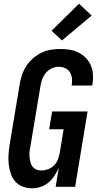

<svg xmlns="http://www.w3.org/2000/svg" viewBox="-20 -1007 540 1035"><path d="M154 8Q127 8 103 -1Q79 -10 62.5 -28.5Q46 -47 38 -71.5Q30 -96 27 -121.5Q24 -147 26 -174Q28 -201 32 -228L86 -552Q90 -578 98.5 -603Q107 -628 121.5 -650.5Q136 -673 157 -691.5Q178 -710 202 -722Q226 -734 252.5 -738.5Q279 -743 304 -743Q330 -743 355 -739Q380 -735 402.5 -724Q425 -713 442 -695.5Q459 -678 469 -655.5Q479 -633 481 -607.5Q483 -582 479 -555L477 -546H366L367 -551Q370 -569 367.5 -587Q365 -605 356 -619Q347 -633 330.5 -640Q314 -647 296 -647Q276 -647 257 -637.5Q238 -628 225 -611.5Q212 -595 206 -575.5Q200 -556 197 -537L143 -212Q140 -198 139 -184Q138 -170 139.5 -157Q141 -144 144.5 -131Q148 -118 156 -108Q164 -98 176 -93Q188 -88 202 -88Q220 -88 238.5 -94.5Q257 -101 271 -115Q285 -129 292 -147Q299 -165 302 -183L323 -310H245L261 -406H452L385 0H280L297 -104Q288 -82 274.5 -61Q261 -40 242.5 -24Q224 -8 200.5 0Q177 8 154 8ZM314 -789 258 -841 406 -987 474 -923Z"/></svg>

Font: Iosevka
Style: Bold Italic
Weight: 700
Italic angle: -9°
Monospace: yes
Designer: Belleve Invis
Foundry: Belleve Invis
Version: Version 32.5.0; ttfautohint (v1.8.4)